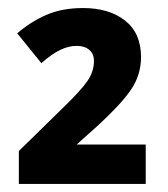

<svg xmlns="http://www.w3.org/2000/svg" viewBox="-20 -874 419 478"><path d="M342.8 -416H26.9V-498L136.2 -605Q181.2 -648.4 197.5 -672.1Q213.9 -695.8 213.9 -722.2Q213.9 -740.2 202.1 -750Q190.4 -759.8 170.9 -759.8Q151.4 -759.8 130.1 -749.8Q108.9 -739.7 83 -716.8L22.9 -791Q54.7 -818.8 94.2 -836.4Q133.8 -854 187 -854Q251.5 -854 291.3 -822.8Q331.1 -791.5 331.1 -731.9Q331.1 -687 305.7 -650.1Q280.3 -613.3 222.2 -560.1L170.9 -514.2H342.8Z"/></svg>

Font: Open Sans
Style: Bold
Weight: 700
Designer: Monotype Design Team
Foundry: Monotype Imaging Inc.
Version: Version 3.000; ttfautohint (v1.8.4)